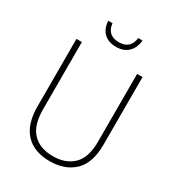

<svg xmlns="http://www.w3.org/2000/svg" viewBox="-214 -1030 1062 1165"><g transform="rotate(30 317.0 -448.0)"><path d="M549 -240Q549 -111 485 -50.5Q421 10 316 10Q205 10 145.5 -53.5Q86 -117 86 -241V-714H124V-243Q124 -132 174.5 -79Q225 -26 317 -26Q406 -26 458.5 -77Q511 -128 511 -237V-714H549ZM438 -906Q433 -853 402 -822.5Q371 -792 317 -792Q264 -792 232.5 -821.5Q201 -851 198 -906H228Q231 -868 253.5 -846.5Q276 -825 318 -825Q360 -825 382 -846.5Q404 -868 408 -906Z"/></g></svg>

Font: Noto Sans Telugu SemiCondensed ExtraLight
Style: Regular
Weight: 200
Width: 4
Designer: Jelle Bosma - Monotype Design Team
Foundry: Monotype Imaging Inc.
Version: Version 2.005; ttfautohint (v1.8.4.7-5d5b)